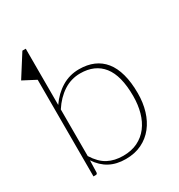

<svg xmlns="http://www.w3.org/2000/svg" viewBox="-173 -839 895 961"><g transform="rotate(-30 275.0 -358.5)"><path d="M117 -102.5Q147.5 -54 185.2 -34.2Q223 -14.5 272 -14.5Q320.5 -14.5 356.5 -32.2Q392.5 -50 416.5 -81.5Q440.5 -113 452.5 -156Q464.5 -199 464.5 -249.5Q464.5 -367 419.8 -423.5Q375 -480 290.5 -480Q238 -480 194 -451.5Q150 -423 117 -372ZM117 -398Q150 -446 195.5 -473.5Q241 -501 296 -501Q343 -501 379.2 -485.5Q415.5 -470 440.5 -439Q465.5 -408 478.5 -360.5Q491.5 -313 491.5 -249.5Q491.5 -195.5 477.5 -149Q463.5 -102.5 436.2 -68Q409 -33.5 368.8 -13.8Q328.5 6 275.5 6Q222.5 6 183.2 -15Q144 -36 116 -78.5L114 -9Q113.5 -5.5 111.5 -2.8Q109.5 0 104.5 0H91V-558.5L17.5 -597L97.5 -723H117Z"/></g></svg>

Font: Lato 2
Style: Regular
Weight: 200
Designer: Lukasz Dziedzic with Adam Twardoch and Botio Nikoltchev
Foundry: tyPoland Lukasz Dziedzic
Version: Version 2.015; 2015-08-06; http://www.latofonts.com/